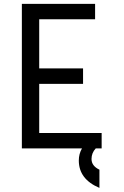

<svg xmlns="http://www.w3.org/2000/svg" viewBox="-20 -752 626 973"><path d="M90.8 0V-732.4H461.9V-654.3H178.7V-405.3H400.9V-327.1H178.7V-78.1H495.1V0H465.3Q443.8 22.9 443.8 53.7Q443.8 88.9 483.9 107.9V200.2Q379.4 156.2 379.4 61.5Q379.4 27.8 395.5 0Z"/></svg>

Font: Consola Mono
Style: Book
Weight: 400
Monospace: yes
Designer: Wojciech Kalinowski "wmk69" (wmk69@o2.pl)
Foundry: Wojciech Kalinowski "wmk69" (wmk69@o2.pl)
Version: Version 2.1.0